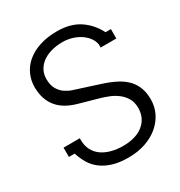

<svg xmlns="http://www.w3.org/2000/svg" viewBox="-179 -875 950 1014"><g transform="rotate(-30 295.5 -367.5)"><path d="M473.1 -561V-581.1Q467.8 -606.9 451.4 -626.7Q435.1 -646.5 412.6 -659.9Q390.1 -673.3 364.3 -680.2Q338.4 -687 313.5 -687Q272.5 -687 240.5 -677.2Q208.5 -667.5 186.5 -650.4Q164.6 -633.3 153.1 -610.4Q141.6 -587.4 141.6 -560.5Q141.6 -522.9 155.3 -499Q168.9 -475.1 190.9 -460.4Q210.9 -447.3 233.6 -439.9Q256.3 -432.6 279.3 -425.3L383.8 -391.6Q429.2 -377 463.4 -359.1Q497.6 -341.3 520.3 -317.4Q543 -293.5 554.4 -262.7Q565.9 -231.9 565.9 -191.4Q565.9 -147.9 547.4 -110.1Q528.8 -72.3 495.6 -44.2Q462.4 -16.1 415.5 0Q368.7 16.1 312.5 16.1Q254.9 16.1 214.4 3.2Q173.8 -9.8 146 -31.7Q118.2 -53.7 101.3 -82.8Q84.5 -111.8 74.2 -144.5H39.1V-201.2H138.2V-191.4Q138.2 -155.3 152.1 -128.9Q166 -102.5 190.4 -85.4Q214.8 -68.4 247.6 -59.8Q280.3 -51.3 317.9 -51.3Q355 -51.3 385.7 -60.1Q416.5 -68.8 438.7 -86.2Q460.9 -103.5 473.4 -128.7Q485.8 -153.8 485.8 -186Q485.8 -221.7 470.7 -246.3Q455.6 -271 432.9 -287.8Q410.2 -304.7 383.8 -314.9Q357.4 -325.2 335 -331.5L221.7 -363.3Q186 -373 157.2 -388.9Q128.4 -404.8 108.4 -428Q88.4 -451.2 77.4 -482.4Q66.4 -513.7 66.4 -554.2Q66.4 -594.2 82.5 -630.1Q98.6 -666 130.1 -692.9Q161.6 -719.7 208.5 -735.4Q255.4 -751 316.4 -751Q396 -751 450.2 -715.6Q504.4 -680.2 536.1 -618.2H568.8V-561Z"/></g></svg>

Font: Twentytwelve Slab Light
Style: TwentytwelveSlab
Weight: 300
Designer: Domenico Catapano
Version: Version 1.00 2012